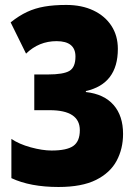

<svg xmlns="http://www.w3.org/2000/svg" viewBox="-20 -744 557 774"><path d="M455.1 -546.9Q455.1 -405.8 326.2 -377V-373Q399.4 -364.7 437.7 -321Q476.1 -277.3 476.1 -204.1Q476.1 -144.5 450.2 -95.9Q424.3 -47.4 367.2 -18.8Q310.1 9.8 215.8 9.8Q102.1 9.8 25.9 -25.9V-184.1Q56.6 -163.1 103.8 -150.1Q150.9 -137.2 188 -137.2Q249.5 -137.2 275.6 -155.8Q301.8 -174.3 301.8 -219.2Q301.8 -299.8 180.2 -299.8H118.2V-443.8H172.9Q235.8 -443.8 260 -458.3Q284.2 -472.7 284.2 -516.1Q284.2 -578.1 208 -578.1Q136.7 -578.1 85 -527.8L22.9 -653.8Q56.6 -680.7 88.9 -695.8Q121.1 -710.9 159.2 -717.5Q197.3 -724.1 247.1 -724.1Q309.6 -724.1 356.4 -701.9Q403.3 -679.7 429.2 -639.9Q455.1 -600.1 455.1 -546.9Z"/></svg>

Font: Open Sans Condensed ExtraBold
Style: Regular
Weight: 800
Width: 3
Designer: Monotype Design Team
Foundry: Monotype Imaging Inc.
Version: Version 3.000; ttfautohint (v1.8.4)